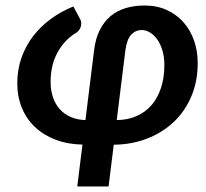

<svg xmlns="http://www.w3.org/2000/svg" viewBox="-20 -512 739 689"><path d="M161.6 -217.8Q161.6 -187.5 170.2 -162.6Q178.7 -137.7 194.8 -119.9Q210.9 -102.1 234.1 -92Q257.3 -82 286.6 -81.1L317.4 -329.6Q322.3 -372.6 337.6 -403.3Q353 -434.1 376.5 -453.9Q399.9 -473.6 430.9 -482.9Q461.9 -492.2 499 -492.2Q543.5 -492.2 578.6 -476.1Q613.8 -460 638.4 -432.1Q663.1 -404.3 676.3 -366.7Q689.5 -329.1 689.5 -286.1Q689.5 -219.2 666.3 -165.3Q643.1 -111.3 602.3 -73.2Q561.5 -35.2 506.6 -14.2Q451.7 6.8 388.2 7.3L369.6 157.2H257.3L275.9 6.8Q223.1 5.9 179.9 -10.5Q136.7 -26.9 106 -55.7Q75.2 -84.5 58.6 -124.8Q42 -165 42 -213.4Q42 -262.2 57.1 -304.9Q72.3 -347.7 99.1 -382.6Q126 -417.5 162.8 -444.3Q199.7 -471.2 243.2 -488.8L268.6 -441.4Q272 -434.6 271.7 -427Q271.5 -419.4 268.6 -412.6Q265.6 -405.8 260.7 -400.4Q255.9 -395 251 -393.1Q210.9 -368.2 186.3 -323.5Q161.6 -278.8 161.6 -217.8ZM398.9 -81.1Q438.5 -81.5 470.2 -95.5Q502 -109.4 523.9 -135Q545.9 -160.6 557.9 -197Q569.8 -233.4 569.8 -278.8Q569.8 -308.1 562.7 -331.3Q555.7 -354.5 544.2 -370.6Q532.7 -386.7 518.1 -395.5Q503.4 -404.3 488.8 -404.3Q466.8 -404.3 450.9 -387.7Q435.1 -371.1 429.7 -329.6Z"/></svg>

Font: Carlito
Style: Bold Italic
Weight: 700
Italic angle: -7°
Designer: Lukasz Dziedzic
Foundry: tyPoland Lukasz Dziedzic
Version: Version 1.104